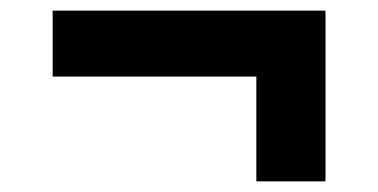

<svg xmlns="http://www.w3.org/2000/svg" viewBox="-20 -468 711 361"><path d="M462 -127V-324H79V-448H592V-127Z"/></svg>

Font: Nunito Sans 7pt SemiExpanded Black
Style: Regular
Weight: 900
Width: 6
Designer: Vernon Adams
Foundry: Vernon Adams
Version: Version 3.101;gftools[0.9.27]